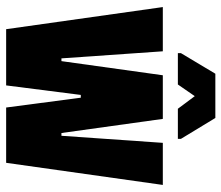

<svg xmlns="http://www.w3.org/2000/svg" viewBox="-68 -653 721 625"><g transform="rotate(90 292.5 -340.5)"><path d="M75 0 3 -510H147L170 -180H179L225 -510H367L413 -180H422L445 -510H582L510 0H330L298 -243H289L258 0ZM153 -559V-569L220 -681H364L432 -569V-559H334L293 -614L255 -559Z"/></g></svg>

Font: Saira ExtraCondensed Black
Style: Regular
Weight: 900
Width: 2
Designer: Hector Gatti with collaboration of the Omnibus-Type team
Foundry: Omnibus-Type
Version: Version 1.101